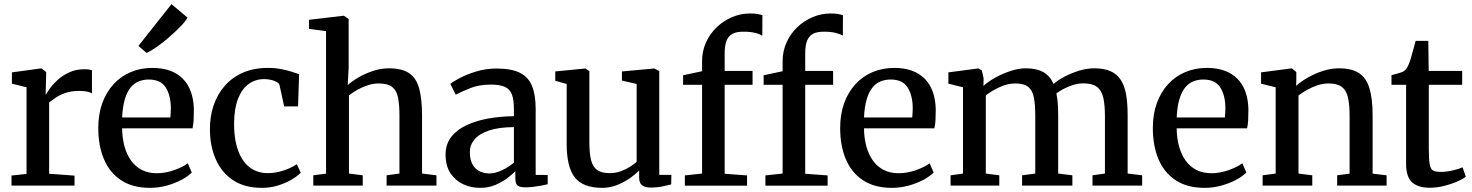

<svg xmlns="http://www.w3.org/2000/svg" viewBox="-20 -895 7101 926"><path d="M35.5 0V-48.5L108 -56V-474L37.5 -491.5V-546L177 -565H180.5L202.5 -547.5V-528L200 -440H202.5Q207 -449 221 -468.8Q235 -488.5 258.2 -509.8Q281.5 -531 314 -546Q346.5 -561 387 -561Q401.5 -561 410 -559.5Q418.5 -558 423.5 -556V-444.5Q417.5 -449 402.2 -452.8Q387 -456.5 363 -456.5Q324 -456.5 296.2 -447Q268.5 -437.5 249.5 -424.5Q230.5 -411.5 217 -401V-57L339.5 -48V0Z M703.5 11Q619.5 11 564 -25.8Q508.5 -62.5 481.2 -127.5Q454 -192.5 454 -277.5Q454 -344 473.2 -397.2Q492.5 -450.5 527.5 -488.8Q562.5 -527 610.2 -547.2Q658 -567.5 715 -567.5Q809 -567.5 860.8 -516.2Q912.5 -465 915 -368.5Q915 -338 913.8 -315.5Q912.5 -293 908.5 -276H569Q569.5 -228.5 580.5 -188.8Q591.5 -149 612.5 -120Q633.5 -91 664.5 -75.2Q695.5 -59.5 736 -59.5Q777.5 -59.5 820 -74.5Q862.5 -89.5 885.5 -107.5L905 -63Q887.5 -45 856 -28Q824.5 -11 784.8 0Q745 11 703.5 11ZM569 -328.5H801.5Q802.5 -338 803.2 -350.2Q804 -362.5 804 -372Q804 -433.5 779.8 -472.5Q755.5 -511.5 697.5 -511.5Q671 -511.5 648.5 -502.2Q626 -493 609 -471.8Q592 -450.5 581.8 -415.2Q571.5 -380 569 -328.5ZM686.5 -640 647.5 -673.5 807 -875 884.5 -810Q874 -791.5 849.5 -766.2Q825 -741 795 -715Q765 -689 736.2 -669Q707.5 -649 688 -640Z M1243.5 11Q1159.5 11 1104 -26Q1048.5 -63 1020.5 -127Q992.5 -191 992.5 -271Q992 -333 1010.2 -386.8Q1028.5 -440.5 1064.2 -481.2Q1100 -522 1152.2 -544.8Q1204.5 -567.5 1272 -567.5Q1307 -567.5 1336 -561.8Q1365 -556 1386.8 -549Q1408.5 -542 1422.5 -537.5L1417.5 -382H1350.5L1328 -485Q1326 -493 1314.8 -499.5Q1303.5 -506 1287.2 -509.8Q1271 -513.5 1254.5 -513.5Q1211.5 -513.5 1179 -489.8Q1146.5 -466 1128 -418.8Q1109.5 -371.5 1109 -300.5Q1108.5 -240 1120.5 -194.5Q1132.5 -149 1154 -119.2Q1175.5 -89.5 1205 -74.8Q1234.5 -60 1269 -60Q1299 -60 1325.8 -66.5Q1352.5 -73 1374.5 -82.8Q1396.5 -92.5 1411.5 -103L1430.5 -62Q1414 -45 1385.2 -28.2Q1356.5 -11.5 1320 -0.2Q1283.5 11 1243.5 11Z M1552.5 -57.5V-745L1470.5 -755.5V-799.5L1635.5 -819H1638.5L1661.5 -803.5V-569.5L1657 -484.5Q1675 -501.5 1706.5 -520.2Q1738 -539 1777 -552.2Q1816 -565.5 1856 -565.5Q1919.5 -565.5 1954 -541.5Q1988.5 -517.5 2002 -467Q2015.5 -416.5 2015.5 -337.5V-58L2085 -49.5V0H1844.5V-49.5L1906.5 -58V-337.5Q1906.5 -391 1899.5 -425.2Q1892.5 -459.5 1871 -476Q1849.5 -492.5 1806.5 -492.5Q1781 -492.5 1754.5 -484Q1728 -475.5 1704.2 -462.2Q1680.5 -449 1663 -435V-58L1729.5 -49.5V0H1491V-49.5Z M2295.5 11Q2251 11 2213.2 -6.8Q2175.5 -24.5 2152.2 -60Q2129 -95.5 2129 -149.5Q2129 -199.5 2156.2 -234.5Q2183.5 -269.5 2230 -291.2Q2276.5 -313 2335.5 -323.5Q2394.5 -334 2458.5 -334.5V-370Q2458.5 -413.5 2449 -439Q2439.5 -464.5 2415.5 -475.8Q2391.5 -487 2347 -487Q2289 -487 2245.5 -469Q2202 -451 2178 -438.5L2152 -490.5Q2163 -500 2196 -517.8Q2229 -535.5 2276 -550Q2323 -564.5 2375 -564.5Q2445.5 -564.5 2486.8 -544.2Q2528 -524 2545.8 -480.8Q2563.5 -437.5 2563.5 -368.5V-51.5L2621.5 -51V-6.5Q2610.5 -3.5 2592 0Q2573.5 3.5 2553 6Q2532.5 8.5 2515 8.5Q2488 8.5 2476.8 0.2Q2465.5 -8 2465.5 -37.5V-69.5Q2453.5 -56.5 2429 -37.5Q2404.5 -18.5 2370.8 -3.8Q2337 11 2295.5 11ZM2341.5 -58.5Q2368 -58.5 2400.8 -73.8Q2433.5 -89 2458.5 -111V-282Q2386 -281.5 2339 -265.8Q2292 -250 2269 -223Q2246 -196 2246 -162Q2246 -125.5 2258.5 -102.8Q2271 -80 2292.5 -69.2Q2314 -58.5 2341.5 -58.5Z M3118.5 9.5Q3090.5 9.5 3076.5 -1.5Q3062.5 -12.5 3062.5 -39V-73Q3044.5 -54 3016.2 -34.5Q2988 -15 2954.5 -2Q2921 11 2885 11Q2792 11 2752.5 -39Q2713 -89 2713 -202V-490L2658 -505.5V-550.5L2801.5 -564.5H2803.5L2822.5 -552V-208Q2822.5 -155 2830.8 -122.5Q2839 -90 2860.2 -75Q2881.5 -60 2920.5 -60Q2949.5 -60 2974 -69Q2998.5 -78 3018 -90.5Q3037.5 -103 3050.5 -114.5V-490L2979.5 -506.5V-550.5L3134 -564.5H3136.5L3159.5 -552V-51.5H3218L3217 -5.5Q3200 -1.5 3175.2 4Q3150.5 9.5 3118.5 9.5Z M3283 0.5V-49L3366 -58V-486H3274.5V-532L3366 -551.5V-600Q3366 -648.5 3385 -690.5Q3404 -732.5 3436.8 -763.8Q3469.5 -795 3511 -812.5Q3552.5 -830 3597.5 -830Q3621.5 -830 3635 -827.2Q3648.5 -824.5 3657 -821.5L3656.5 -722.5Q3647 -730 3622.5 -736.2Q3598 -742.5 3565 -742Q3533.5 -742.5 3513.8 -732.5Q3494 -722.5 3484.5 -699.8Q3475 -677 3475 -637.5V-553H3609.5V-486H3475V-57L3583 -49V0.5Z M3671.5 0.5V-49L3754.5 -58V-486H3663V-532L3754.5 -551.5V-600Q3754.5 -648.5 3773.5 -690.5Q3792.5 -732.5 3825.2 -763.8Q3858 -795 3899.5 -812.5Q3941 -830 3986 -830Q4010 -830 4023.5 -827.2Q4037 -824.5 4045.5 -821.5L4045 -722.5Q4035.5 -730 4011 -736.2Q3986.5 -742.5 3953.5 -742Q3922 -742.5 3902.2 -732.5Q3882.5 -722.5 3873 -699.8Q3863.5 -677 3863.5 -637.5V-553H3998V-486H3863.5V-57L3971.5 -49V0.5Z M4281.5 11Q4197.5 11 4142 -25.8Q4086.5 -62.5 4059.2 -127.5Q4032 -192.5 4032 -277.5Q4032 -344 4051.2 -397.2Q4070.5 -450.5 4105.5 -488.8Q4140.5 -527 4188.2 -547.2Q4236 -567.5 4293 -567.5Q4387 -567.5 4438.8 -516.2Q4490.5 -465 4493 -368.5Q4493 -338 4491.8 -315.5Q4490.5 -293 4486.5 -276H4147Q4147.5 -228.5 4158.5 -188.8Q4169.5 -149 4190.5 -120Q4211.5 -91 4242.5 -75.2Q4273.5 -59.5 4314 -59.5Q4355.5 -59.5 4398 -74.5Q4440.5 -89.5 4463.5 -107.5L4483 -63Q4465.5 -45 4434 -28Q4402.5 -11 4362.8 0Q4323 11 4281.5 11ZM4147 -328.5H4379.5Q4380.5 -338 4381.2 -350.2Q4382 -362.5 4382 -372Q4382 -433.5 4357.8 -472.5Q4333.5 -511.5 4275.5 -511.5Q4249 -511.5 4226.5 -502.2Q4204 -493 4187 -471.8Q4170 -450.5 4159.8 -415.2Q4149.5 -380 4147 -328.5Z M4564.5 0V-49.5L4624.5 -58V-474L4554 -491.5V-546L4699 -565L4715.5 -555L4724 -516L4723 -480.5Q4745 -501 4780 -520.5Q4815 -540 4854 -552.8Q4893 -565.5 4926 -565.5Q4979.5 -565.5 5012 -547Q5044.5 -528.5 5061.5 -490Q5080.5 -507.5 5113 -524.8Q5145.5 -542 5183.5 -553.8Q5221.5 -565.5 5257.5 -565.5Q5304 -565.5 5335 -552Q5366 -538.5 5384.5 -511Q5403 -483.5 5410.8 -440.8Q5418.5 -398 5418.5 -339V-58L5488.5 -49.5V0H5249V-49.5L5309 -58V-335.5Q5309 -389 5301 -424Q5293 -459 5270.5 -476Q5248 -493 5205 -493Q5181.5 -493 5157.2 -485.8Q5133 -478.5 5111.5 -467.2Q5090 -456 5075 -444.5Q5078 -430 5080 -413.2Q5082 -396.5 5082.8 -377.5Q5083.5 -358.5 5083.5 -337.5V-58L5152 -49.5V0H4909.5V-49.5L4973 -58V-337.5Q4973 -391 4966.2 -425.2Q4959.5 -459.5 4939 -476Q4918.5 -492.5 4877 -492.5Q4838.5 -492.5 4799.8 -474.2Q4761 -456 4734.5 -435V-58L4799.5 -49.5V0Z M5789.5 11Q5705.5 11 5650 -25.8Q5594.5 -62.5 5567.2 -127.5Q5540 -192.5 5540 -277.5Q5540 -344 5559.2 -397.2Q5578.5 -450.5 5613.5 -488.8Q5648.5 -527 5696.2 -547.2Q5744 -567.5 5801 -567.5Q5895 -567.5 5946.8 -516.2Q5998.5 -465 6001 -368.5Q6001 -338 5999.8 -315.5Q5998.5 -293 5994.5 -276H5655Q5655.5 -228.5 5666.5 -188.8Q5677.5 -149 5698.5 -120Q5719.5 -91 5750.5 -75.2Q5781.5 -59.5 5822 -59.5Q5863.5 -59.5 5906 -74.5Q5948.5 -89.5 5971.5 -107.5L5991 -63Q5973.5 -45 5942 -28Q5910.5 -11 5870.8 0Q5831 11 5789.5 11ZM5655 -328.5H5887.5Q5888.5 -338 5889.2 -350.2Q5890 -362.5 5890 -372Q5890 -433.5 5865.8 -472.5Q5841.5 -511.5 5783.5 -511.5Q5757 -511.5 5734.5 -502.2Q5712 -493 5695 -471.8Q5678 -450.5 5667.8 -415.2Q5657.5 -380 5655 -328.5Z M6132.5 -58V-474L6062 -491.5V-546L6207 -565H6211L6232 -547.5V-506L6231 -481Q6252.5 -500.5 6286 -520Q6319.5 -539.5 6359 -552.5Q6398.5 -565.5 6437.5 -565.5Q6500 -565.5 6535.2 -541.8Q6570.5 -518 6585.2 -467.8Q6600 -417.5 6600 -339V-57.5L6667.5 -49.5V0H6429V-49.5L6489 -57.5V-338Q6489 -391 6481 -425.5Q6473 -460 6451 -476.2Q6429 -492.5 6387.5 -492.5Q6361 -492.5 6334.5 -483.8Q6308 -475 6284 -461.5Q6260 -448 6242.5 -434.5V-58L6309 -49.5V0H6069.5V-49.5Z M6875 10.5Q6820.5 10.5 6791 -15Q6761.5 -40.5 6761.5 -105.5V-486H6691V-532.5Q6701 -535.5 6713 -538.5Q6725 -541.5 6735.5 -545Q6746 -548.5 6751 -552Q6757 -557 6761.2 -562Q6765.5 -567 6769.2 -574Q6773 -581 6776.5 -590.5Q6781.5 -603 6787.2 -623.8Q6793 -644.5 6798.8 -665.2Q6804.5 -686 6807.5 -698H6868.5L6870.5 -553H7032V-486H6871V-180.5Q6871 -127.5 6875.2 -103.2Q6879.5 -79 6891.8 -72.5Q6904 -66 6929 -66Q6956 -66 6987 -73.2Q7018 -80.5 7034 -88L7049.5 -42.5Q7034 -30.5 7006 -18.5Q6978 -6.5 6943.8 2Q6909.5 10.5 6875 10.5Z"/></svg>

Font: Merriweather 24pt Medium
Style: Regular
Weight: 500
Designer: Eben Sorkin
Foundry: Eben Sorkin
Version: Version 2.100